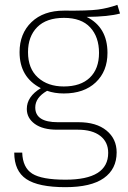

<svg xmlns="http://www.w3.org/2000/svg" viewBox="-20 -575 531 795"><path d="M466 -555 477 -519Q430 -506 339 -505Q425 -462 425 -356Q425 -280 376.5 -234Q328 -188 244 -188Q206 -188 175 -199Q126 -171 126 -130Q126 -69 219 -69H305Q379 -69 421 -34.5Q463 0 463 56Q463 125 410 162.5Q357 200 251 200Q139 200 89 166.5Q39 133 39 57H72Q74 119 113.5 144Q153 169 251 169Q428 169 428 58Q428 13 395 -12.5Q362 -38 302 -38H216Q157 -38 124 -62Q91 -86 91 -124Q91 -175 149 -210Q61 -255 61 -359Q61 -436 110.5 -483.5Q160 -531 245 -531Q345 -530 386 -535.5Q427 -541 466 -555ZM245 -501Q172 -501 134 -462.5Q96 -424 96 -359Q96 -291 137 -254Q178 -217 244 -217Q314 -217 352 -253.5Q390 -290 390 -356Q390 -422 353.5 -461.5Q317 -501 245 -501Z"/></svg>

Font: Fira Sans UltraLight
Style: Regular
Weight: 200
Designer: Carrois Corporate & Edenspiekermann AG
Foundry: Carrois Corporate GbR & Edenspiekermann AG
Version: Version 4.106;PS 004.106;hotconv 1.0.70;makeotf.lib2.5.58329